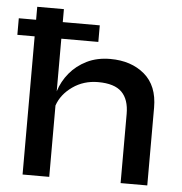

<svg xmlns="http://www.w3.org/2000/svg" viewBox="-51 -747 754 796"><g transform="rotate(5 326.0 -349.0)"><path d="M72 0V-698H183V-356Q196 -398 224.5 -432.5Q253 -467 295.5 -488Q338 -509 393 -509Q480 -509 535.5 -462Q591 -415 591 -324V0H480V-288Q480 -348 449.5 -378.5Q419 -409 351 -409Q291 -409 245 -376.5Q199 -344 183 -297V0ZM0 -644H337V-575H0Z"/></g></svg>

Font: Syne SemiBold
Style: Regular
Weight: 600
Designer: Lucas Descroix
Foundry: Bonjour Monde
Version: Version 2.200; ttfautohint (v1.8.4)